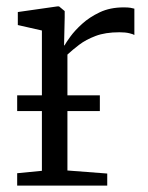

<svg xmlns="http://www.w3.org/2000/svg" viewBox="-20 -578 462 598"><path d="M33.5 0V-38.5L110.5 -46V-483L35.5 -500V-540.5L158 -558H164L181.5 -543.5V-524L179.5 -436L181.5 -437.5Q185.5 -445 199 -463.8Q212.5 -482.5 235.5 -503.5Q258.5 -524.5 290.8 -539.8Q323 -555 365 -555Q378.5 -555 386 -553.8Q393.5 -552.5 398.5 -551V-469Q395 -471.5 382.8 -474.5Q370.5 -477.5 352 -477.5Q308 -477.5 277.8 -466Q247.5 -454.5 226.5 -438.5Q205.5 -422.5 190 -408V-47L314 -37.5V0ZM291 -281V-232H33.5V-281Z"/></svg>

Font: Merriweather 36pt Light
Style: Regular
Weight: 300
Designer: Eben Sorkin
Foundry: Eben Sorkin
Version: Version 2.100